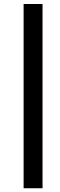

<svg xmlns="http://www.w3.org/2000/svg" viewBox="-20 -745 307 981"><path d="M197.3 -724.6V216.8H100.6V-724.6Z"/></svg>

Font: Arimo Medium
Style: Italic
Weight: 500
Italic angle: -12°
Designer: Steve Matteson
Foundry: Monotype Imaging Inc.
Version: Version 1.33